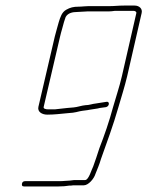

<svg xmlns="http://www.w3.org/2000/svg" viewBox="-20 -680 530 690"><path d="M229 -13C234 -13 238 -13 243 -14H281C298 -14 318 -38 323 -55C330 -73 337 -88 343 -109C364 -168 387 -230 405 -293C416 -331 428 -368 437 -406L489 -633C493 -649 480 -660 464 -660H425C405 -660 392 -658 375 -658H298C285 -658 275 -656 262 -656C244 -656 232 -653 218 -645C202 -636 197 -619 191 -600C187 -584 181 -566 177 -549L118 -296C114 -278 131 -268 150 -268C176 -268 197 -271 220 -273L242 -275C249 -276 259 -278 266 -280C280 -283 291 -283 304 -286C314 -288 329 -289 339 -292L361 -295C374 -298 375 -317 362 -314C349 -312 338 -310 324 -308C312 -307 301 -302 287 -302C274 -301 258 -295 245 -294L222 -292C207 -291 192 -288 177 -287H154C145 -287 135 -289 137 -296L196 -549C200 -567 206 -584 210 -601L216 -619C224 -633 240 -637 258 -637C271 -637 283 -639 294 -639H371C378 -639 385 -640 393 -641H460C465 -641 471 -638 470 -633L418 -406C409 -367 397 -333 386 -294C373 -245 355 -193 337 -147C330 -125 322 -101 315 -82C309 -71 299 -33 286 -33H247C242 -32 236 -32 231 -31C220 -31 209 -29 196 -29H71C64 -29 60 -26 59 -20C58 -14 59 -10 66 -10H191C205 -10 218 -11 229 -13Z"/></svg>

Font: Electronic
Style: ExThnIt
Weight: 100
Version: Version 1.011